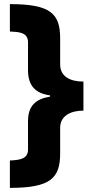

<svg xmlns="http://www.w3.org/2000/svg" viewBox="-20 -744 449 932"><path d="M28 35V168C227 168 272 120 272 0V-124C272 -181 322 -207 385 -207V-348C320 -348 272 -373 272 -431V-558C272 -679 224 -724 28 -724V-591C69 -589 116 -588 116 -539V-404C116 -326 153 -291 223 -281V-275C151 -263 116 -229 116 -155V-18C116 28 75 33 28 35Z"/></svg>

Font: Noto Sans Arabic SemCond Blk
Style: Regular
Weight: 900
Width: 4
Designer: Monotype Design Team, Nadine Chahine, Nizar Qandah and Khaled Hosny
Foundry: Monotype Imaging Inc.
Version: Version 2.012